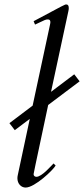

<svg xmlns="http://www.w3.org/2000/svg" viewBox="-20 -823 375 856"><path d="M311 -491.7 207.5 -413.6 284.7 -772.5C286.1 -778.3 286.6 -782.7 286.6 -787.1C286.6 -797.4 283.2 -803.2 275.4 -803.2C269 -803.2 267.1 -801.8 129.9 -728.5L136.2 -713.4C183.6 -735.8 183.1 -736.3 193.8 -736.3C201.7 -736.3 204.6 -731.9 204.6 -724.1C204.6 -720.7 203.6 -716.3 202.6 -711.4L125.5 -352.1L22 -273.9L45.9 -242.7L112.8 -293L59.1 -41.5C58.1 -37.1 57.6 -32.7 57.6 -28.3C57.6 -3.4 74.7 13.2 94.2 13.2C135.3 13.2 217.8 -65.9 228 -85L218.8 -94.2C208.5 -84.5 167 -34.7 142.1 -34.7C135.3 -34.7 129.9 -39.6 129.9 -45.4V-47.4C129.9 -47.9 130.9 -56.6 194.8 -355L335 -460.4Z"/></svg>

Font: Cardo
Style: Italic
Weight: 400
Designer: David J. Perry
Foundry: David J. Perry
Version: Version 0.99